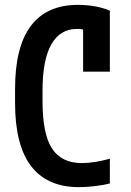

<svg xmlns="http://www.w3.org/2000/svg" viewBox="-20 -760 540 790"><path d="M305 10Q174 10 108 -76.5Q42 -163 42 -335V-395Q42 -567 107 -653.5Q172 -740 301 -740Q335 -740 370 -734Q405 -728 432 -716V-465H322V-697L377 -612Q341 -641 297 -641Q227 -641 191 -577Q155 -513 155 -388V-343Q155 -209 194 -149Q233 -89 317 -89Q343 -89 373.5 -94Q404 -99 432 -107V-5Q404 2 369.5 6Q335 10 305 10Z"/></svg>

Font: M PLUS Code Latin Medium
Style: Regular
Weight: 500
Designer: Coji Morishita
Foundry: UNDERFOREST DESIGN
Version: Version 1.002; ttfautohint (v1.8.3)